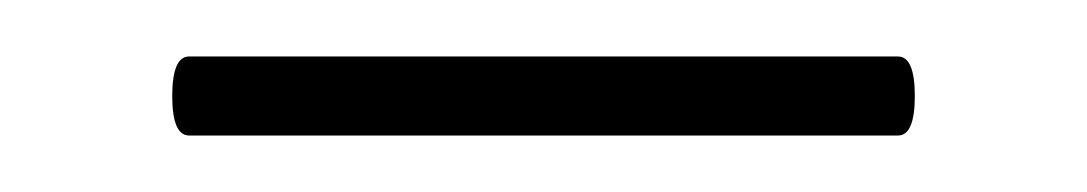

<svg xmlns="http://www.w3.org/2000/svg" viewBox="-20 -531 385 68"><path d="M41 -497Q41 -511 47 -511H298Q304 -511 304 -497Q304 -483 298 -483H47Q41 -483 41 -497Z"/></svg>

Font: Cormorant Unicase
Style: Regular
Weight: 400
Designer: Christian Thalmann (Catharsis Fonts)
Foundry: Catharsis Fonts
Version: Version 4.000